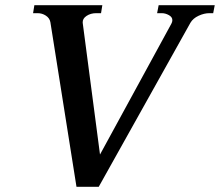

<svg xmlns="http://www.w3.org/2000/svg" viewBox="-20 -720 851 743"><path d="M175 -634Q172 -650 157.5 -659.5Q143 -669 126 -669H108L113 -700H376L371 -669H352Q331 -669 315 -658.5Q299 -648 300 -632L367 -122L643 -628Q647 -635 647 -642Q647 -654 633.5 -661.5Q620 -669 606 -669H588L594 -700H811L805 -669H790Q770 -669 748.5 -659Q727 -649 717 -632L362 3H276Z"/></svg>

Font: Taviraj Medium
Style: Italic
Weight: 500
Italic angle: -12°
Designer: Katatrad Team
Foundry: CadsonDemak
Version: Version 1.001